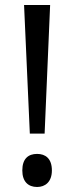

<svg xmlns="http://www.w3.org/2000/svg" viewBox="-20 -734 297 766"><path d="M158 -201 180 -714H76L99 -201ZM69 -54C69 -9 93 12 128 12C160 12 187 -8 187 -54C187 -102 161 -120 128 -120C93 -120 69 -101 69 -54Z"/></svg>

Font: Noto Sans Arabic SemCond
Style: Regular
Weight: 400
Width: 4
Designer: Monotype Design Team, Nadine Chahine, Nizar Qandah and Khaled Hosny
Foundry: Monotype Imaging Inc.
Version: Version 2.012